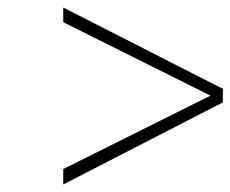

<svg xmlns="http://www.w3.org/2000/svg" viewBox="-20 -505 612 510"><path d="M539 -251 148 -446V-485L572 -269V-233L148 -15V-56Z"/></svg>

Font: TitilliumWebThinItalic
Style: Thin Italic
Weight: 200
Italic angle: -13°
Version: Version 1.001;PS 57.000;hotconv 1.0.70;makeotf.lib2.5.55311